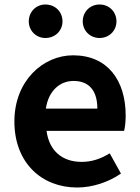

<svg xmlns="http://www.w3.org/2000/svg" viewBox="-20 -820 621 854"><path d="M323 14C392 14 463 -10 518 -48L468 -138C427 -113 388 -100 343 -100C259 -100 199 -147 187 -238H532C536 -252 539 -279 539 -306C539 -462 459 -574 305 -574C172 -574 44 -461 44 -280C44 -95 166 14 323 14ZM184 -337C196 -418 248 -460 307 -460C380 -460 413 -412 413 -337ZM182 -651C226 -651 258 -684 258 -725C258 -767 226 -800 182 -800C140 -800 108 -767 108 -725C108 -684 140 -651 182 -651ZM423 -651C466 -651 498 -684 498 -725C498 -767 466 -800 423 -800C380 -800 348 -767 348 -725C348 -684 380 -651 423 -651Z"/></svg>

Font: Noto Sans Mono CJK SC
Style: Bold
Weight: 700
Designer: Ryoko NISHIZUKA 西塚涼子 (kana, bopomofo & ideographs); Paul D. Hunt (Latin, Greek & Cyrillic); Sandoll Communications 산돌커뮤니
Foundry: Adobe
Version: Version 2.004;hotconv 1.0.118;makeotfexe 2.5.65603